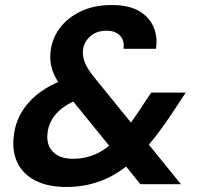

<svg xmlns="http://www.w3.org/2000/svg" viewBox="-20 -732 828 763"><path d="M538 0 235 -373Q200 -417 188 -453.5Q176 -490 181 -528Q187 -580 218.5 -621.5Q250 -663 302.5 -687.5Q355 -712 424 -712Q490 -712 531 -689Q572 -666 589.5 -626.5Q607 -587 600 -538H471Q475 -572 456.5 -591Q438 -610 404 -610Q364 -610 339 -588Q314 -566 310 -535Q307 -511 316.5 -485.5Q326 -460 351 -429L699 0ZM244 11Q171 11 121.5 -14Q72 -39 49.5 -85Q27 -131 35 -193Q41 -247 69.5 -292Q98 -337 146.5 -370.5Q195 -404 260 -424L308 -439L353 -356L309 -343Q246 -323 210 -287Q174 -251 169 -204Q165 -173 175.5 -150Q186 -127 210 -114Q234 -101 270 -101Q323 -101 368.5 -123.5Q414 -146 459 -196Q481 -219 503.5 -249.5Q526 -280 550 -318L581 -364H718L668 -288Q635 -238 603 -196Q571 -154 538 -121Q472 -53 400 -21Q328 11 244 11Z"/></svg>

Font: DM Sans 11pt
Style: Bold Italic
Weight: 700
Italic angle: -10°
Version: Version 4.004;gftools[0.9.30]